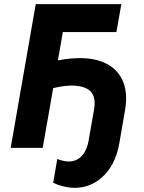

<svg xmlns="http://www.w3.org/2000/svg" viewBox="-20 -720 699 935"><path d="M32 0H188L239 -291C278 -300 316 -306 351 -302C420 -296 451 -261 438 -187L412 -38C400 35 359 71 306 66C292 65 273 60 259 54L239 170C267 184 298 191 325 194C440 204 537 121 561 -22L589 -184C615 -330 544 -423 402 -436C362 -439 313 -436 262 -426L286 -564H547L571 -700H154Z"/></svg>

Font: Fixel Display
Style: Bold Italic
Weight: 700
Italic angle: -10°
Designer: AlfaBravo + MacPaw
Foundry: Kyrylo Tkachov, Marchela Mozhyna, Serhii Makarenko, Maria Weinstein, Zakhar Kryvoshyya
Version: Version 1.210;Glyphs 3.2 (3217)